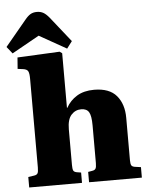

<svg xmlns="http://www.w3.org/2000/svg" viewBox="-96 -1061 861 1112"><g transform="rotate(-5 334.5 -504.5)"><path d="M28 0V-61L62 -66Q77 -68 82.5 -76.5Q88 -85 88 -111V-626Q88 -658 81.5 -670.5Q75 -683 52 -686L21 -690L26 -756L272 -768L286 -758V-441L288 -440Q311 -482 351.5 -506.5Q392 -531 451 -531Q540 -531 581.5 -482Q623 -433 623 -353V-106Q623 -84 628.5 -75.5Q634 -67 654 -65L683 -61V0H376V-60L399 -64Q414 -66 419.5 -74.5Q425 -83 425 -107V-326Q425 -382 412 -403.5Q399 -425 367 -425Q333 -425 309.5 -399Q286 -373 286 -315V-109Q286 -86 290 -76.5Q294 -67 310 -64L335 -60V0ZM0 -782 -32 -822 91 -970Q108 -991 123.5 -1000Q139 -1009 161 -1009Q181 -1009 197 -1000.5Q213 -992 232 -969L348 -823L317 -782L159 -871Z"/></g></svg>

Font: Literata 36pt ExtraBold
Style: Regular
Weight: 800
Designer: Latin by Veronika Burian and Jose Scaglione. Greek by Irene Vlachou. Cyrillic by Vera Evstafieva.
Foundry: TypeTogether
Version: Version 3.002